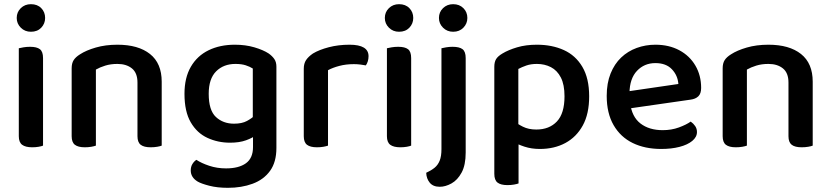

<svg xmlns="http://www.w3.org/2000/svg" viewBox="-20 -699 3976 919"><path d="M60 -613Q60 -641 79.5 -660Q99 -679 128 -679Q159 -679 177.5 -660Q196 -641 196 -613Q196 -586 177.5 -566.5Q159 -547 128 -547Q99 -547 79.5 -566.5Q60 -586 60 -613ZM70 -264H186V-2Q179 1 165 3.5Q151 6 134 6Q102 6 86 -6Q70 -18 70 -47ZM186 -205H70V-468Q78 -470 92.5 -472.5Q107 -475 124 -475Q156 -475 171 -463.5Q186 -452 186 -421Z M754 -308V-210H638V-304Q638 -350 611.5 -371.5Q585 -393 542 -393Q510 -393 484 -385Q458 -377 439 -366V-210H323V-372Q323 -396 332.5 -411Q342 -426 363 -439Q392 -458 438.5 -471.5Q485 -485 542 -485Q642 -485 698 -440.5Q754 -396 754 -308ZM323 -260H439V-2Q431 1 417 3.5Q403 6 386 6Q354 6 338.5 -6Q323 -18 323 -47ZM638 -260H754V-2Q747 1 732.5 3.5Q718 6 701 6Q669 6 653.5 -6Q638 -18 638 -47Z M1081 -16Q1023 -16 973 -39Q923 -62 893 -113.5Q863 -165 863 -250Q863 -327 893.5 -379.5Q924 -432 978.5 -458.5Q1033 -485 1104 -485Q1155 -485 1197.5 -472.5Q1240 -460 1266 -443Q1283 -431 1293 -416.5Q1303 -402 1303 -380V-69H1190V-371Q1176 -380 1156 -386.5Q1136 -393 1107 -393Q1050 -393 1014.5 -357.5Q979 -322 979 -250Q979 -171 1013.5 -139Q1048 -107 1100 -107Q1138 -107 1162 -120Q1186 -133 1202 -149L1207 -53Q1189 -39 1157.5 -27.5Q1126 -16 1081 -16ZM1191 5V-94H1303V9Q1303 77 1272.5 119Q1242 161 1189 180.5Q1136 200 1071 200Q1020 200 981.5 190Q943 180 926 170Q893 150 893 117Q893 99 901 86Q909 73 920 66Q944 82 981.5 94.5Q1019 107 1062 107Q1123 107 1157 82.5Q1191 58 1191 5Z M1550 -363V-222H1434V-370Q1434 -395 1445 -411.5Q1456 -428 1478 -443Q1508 -461 1554 -473Q1600 -485 1653 -485Q1744 -485 1744 -430Q1744 -417 1740.5 -405.5Q1737 -394 1731 -386Q1721 -388 1705.5 -390Q1690 -392 1674 -392Q1636 -392 1604 -383.5Q1572 -375 1550 -363ZM1434 -264 1550 -257V-2Q1542 1 1528 3.5Q1514 6 1497 6Q1465 6 1449.5 -6Q1434 -18 1434 -47Z M1822 -613Q1822 -641 1841.5 -660Q1861 -679 1890 -679Q1921 -679 1939.5 -660Q1958 -641 1958 -613Q1958 -586 1939.5 -566.5Q1921 -547 1890 -547Q1861 -547 1841.5 -566.5Q1822 -586 1822 -613ZM1832 -264H1948V-2Q1941 1 1927 3.5Q1913 6 1896 6Q1864 6 1848 -6Q1832 -18 1832 -47ZM1948 -205H1832V-468Q1840 -470 1854.5 -472.5Q1869 -475 1886 -475Q1918 -475 1933 -463.5Q1948 -452 1948 -421Z M2020 128Q2044 117 2060 104Q2076 91 2084.5 70Q2093 49 2093 15V-275H2209V31Q2209 91 2189.5 127Q2170 163 2141 179Q2112 195 2085 195Q2053 195 2037 175.5Q2021 156 2020 128ZM2081 -613Q2081 -641 2100.5 -660Q2120 -679 2149 -679Q2179 -679 2198 -660Q2217 -641 2217 -613Q2217 -586 2198 -566.5Q2179 -547 2149 -547Q2120 -547 2100.5 -566.5Q2081 -586 2081 -613ZM2209 -198 2093 -205V-468Q2101 -470 2115.5 -472.5Q2130 -475 2146 -475Q2179 -475 2194 -463.5Q2209 -452 2209 -421Z M2564 14Q2633 14 2686 -14.5Q2739 -43 2769.5 -98.5Q2800 -154 2800 -238Q2800 -324 2767.5 -379Q2735 -434 2678.5 -459.5Q2622 -485 2550 -485Q2497 -485 2455 -472.5Q2413 -460 2385 -443Q2363 -430 2354.5 -416Q2346 -402 2346 -379V-51H2461V-369Q2478 -378 2499.5 -385.5Q2521 -393 2550 -393Q2587 -393 2617 -377.5Q2647 -362 2664.5 -328Q2682 -294 2682 -238Q2682 -156 2645.5 -117.5Q2609 -79 2547 -79Q2510 -79 2483 -92.5Q2456 -106 2437 -122V-21Q2457 -8 2490.5 3Q2524 14 2564 14ZM2462 -83 2346 -85V133Q2346 163 2361.5 175Q2377 187 2409 187Q2426 187 2440 184.5Q2454 182 2462 179Z M2958 -175 2953 -257 3227 -297Q3224 -338 3196 -367.5Q3168 -397 3117 -397Q3064 -397 3029 -360Q2994 -323 2993 -254L2996 -207Q3004 -140 3045.5 -108Q3087 -76 3152 -76Q3194 -76 3229.5 -89Q3265 -102 3286 -117Q3299 -108 3307.5 -95.5Q3316 -83 3316 -67Q3316 -43 3293.5 -24.5Q3271 -6 3232.5 4Q3194 14 3145 14Q3067 14 3008.5 -14.5Q2950 -43 2917 -100Q2884 -157 2884 -240Q2884 -301 2902.5 -347Q2921 -393 2953 -423.5Q2985 -454 3027.5 -469.5Q3070 -485 3117 -485Q3182 -485 3231.5 -458.5Q3281 -432 3308.5 -385Q3336 -338 3336 -278Q3336 -251 3322.5 -238Q3309 -225 3285 -222Z M3870 -308V-210H3754V-304Q3754 -350 3727.5 -371.5Q3701 -393 3658 -393Q3626 -393 3600 -385Q3574 -377 3555 -366V-210H3439V-372Q3439 -396 3448.5 -411Q3458 -426 3479 -439Q3508 -458 3554.5 -471.5Q3601 -485 3658 -485Q3758 -485 3814 -440.5Q3870 -396 3870 -308ZM3439 -260H3555V-2Q3547 1 3533 3.5Q3519 6 3502 6Q3470 6 3454.5 -6Q3439 -18 3439 -47ZM3754 -260H3870V-2Q3863 1 3848.5 3.5Q3834 6 3817 6Q3785 6 3769.5 -6Q3754 -18 3754 -47Z"/></svg>

Font: BalooTamma2SemiBold
Style: Regular
Weight: 600
Designer: Divya Kowshik, Shuchita Grover and Ek Type
Foundry: Ek Type
Version: Version 1.700